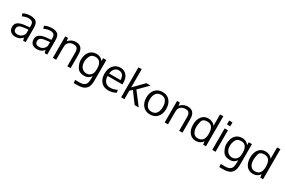

<svg xmlns="http://www.w3.org/2000/svg" viewBox="156 -2321 6133 4138"><g transform="rotate(30 3222.5 -252.0)"><path d="M465.3 -354.5V0H401.9Q394.5 -31.2 387.7 -67.4Q343.3 -22.9 304.2 -5.9Q265.1 11.2 212.4 11.2Q137.2 11.2 91.6 -28.1Q45.9 -67.4 45.9 -145.5Q45.9 -223.6 108.2 -262.9Q170.4 -302.2 287.6 -312Q303.7 -313.5 336.2 -316.2Q368.7 -318.8 384.8 -320.3V-367.7Q384.8 -424.3 358.4 -451.7Q332 -479 264.2 -479Q196.3 -479 115.7 -439.9L92.3 -502.9Q170.9 -546.9 273.9 -546.9Q377 -546.9 421.1 -503.2Q465.3 -459.5 465.3 -354.5ZM129.4 -141.6Q129.4 -54.7 231.4 -54.7Q282.7 -54.7 326.9 -86.7Q371.1 -118.7 383.8 -172.9V-263.2Q381.3 -263.2 354.2 -260.7Q327.1 -258.3 318.8 -257.8Q212.9 -248.5 171.1 -223.1Q129.4 -197.8 129.4 -141.6Z M1001.5 -354.5V0H938Q930.7 -31.2 923.8 -67.4Q879.4 -22.9 840.3 -5.9Q801.3 11.2 748.5 11.2Q673.3 11.2 627.7 -28.1Q582 -67.4 582 -145.5Q582 -223.6 644.3 -262.9Q706.5 -302.2 823.7 -312Q839.8 -313.5 872.3 -316.2Q904.8 -318.8 920.9 -320.3V-367.7Q920.9 -424.3 894.5 -451.7Q868.2 -479 800.3 -479Q732.4 -479 651.9 -439.9L628.4 -502.9Q707 -546.9 810.1 -546.9Q913.1 -546.9 957.3 -503.2Q1001.5 -459.5 1001.5 -354.5ZM665.5 -141.6Q665.5 -54.7 767.6 -54.7Q818.8 -54.7 863 -86.7Q907.2 -118.7 919.9 -172.9V-263.2Q917.5 -263.2 890.4 -260.7Q863.3 -258.3 855 -257.8Q749 -248.5 707.3 -223.1Q665.5 -197.8 665.5 -141.6Z M1142.1 0V-535.6H1210.4L1220.7 -459Q1252.4 -498.5 1300 -522.7Q1347.7 -546.9 1402.8 -546.9Q1495.6 -546.9 1540 -494.9Q1584.5 -442.9 1584.5 -335V0H1502.9Q1502.9 -322.3 1502.4 -345.2Q1500.5 -413.6 1474.9 -445.3Q1449.2 -477.1 1387.7 -477.1Q1326.2 -477.1 1284.2 -446.8Q1242.2 -416.5 1229.5 -368.2Q1224.6 -335.4 1224.6 -293V0Z M2082 -87.9Q2021 -0.5 1922.9 -0.5Q1785.2 -0.5 1734.9 -93.3Q1684.6 -186 1684.6 -255.4Q1684.6 -324.7 1699 -374.5Q1713.4 -424.3 1741.7 -463.4Q1770 -502.4 1816.2 -524.7Q1862.3 -546.9 1921.9 -546.9Q2022.9 -546.9 2084.5 -464.4V-535.6H2164.1V-38.6Q2164.1 76.2 2136.2 132.1Q2108.4 188 2050.5 216.6Q1992.7 245.1 1893.1 245.1H1802.7L1795.4 171.4H1895Q1980 171.4 2019.8 145.3Q2059.6 119.1 2070.8 74.7Q2082 30.3 2082 -40.5ZM2084.5 -252V-291.5Q2084.5 -371.6 2047.1 -424.8Q2009.8 -478 1928.7 -478Q1834.5 -478 1801.5 -405Q1768.6 -332 1768.6 -270.5Q1768.6 -174.3 1816.4 -122.1Q1864.3 -69.8 1932.6 -69.8Q1969.7 -69.8 2001 -84.5Q2032.2 -99.1 2058.3 -137.7Q2084.5 -176.3 2084.5 -252Z M2699.7 -104.5 2712.4 -38.6Q2630.4 11.2 2520 11.2Q2409.7 11.2 2342.5 -62.7Q2275.4 -136.7 2275.4 -263.7Q2275.4 -390.6 2340.6 -467.8Q2405.8 -544.9 2508.3 -545.9Q2610.8 -546.9 2669.2 -478.8Q2727.5 -410.6 2727.5 -296.9L2727.1 -252.9H2359.4Q2360.8 -161.6 2406.5 -110.6Q2452.1 -59.6 2533.2 -59.6Q2614.3 -59.6 2699.7 -104.5ZM2361.8 -314.5H2644.5Q2644.5 -394 2608.6 -436.8Q2572.8 -479.5 2510.3 -479.5Q2447.8 -479.5 2408.2 -435.3Q2368.7 -391.1 2361.8 -314.5Z M2841.8 0V-743.7L2922.9 -748.5V-291Q2925.8 -293.9 2942.9 -314Q2960 -334 3160.6 -535.6H3264.2L3041.5 -310.1L3279.8 0H3178.2L2982.4 -263.7L2922.9 -212.4V0Z M3744.6 -469.2Q3810.1 -391.6 3810.1 -267.6Q3810.1 -143.6 3743.7 -66.2Q3677.2 11.2 3562 11.2Q3446.8 11.2 3380.4 -66.7Q3314 -144.5 3314 -268.6Q3314 -392.6 3380.9 -469.7Q3447.8 -546.9 3563.5 -546.9Q3679.2 -546.9 3744.6 -469.2ZM3440.7 -420.9Q3398.4 -363.3 3398.4 -267.6Q3398.4 -171.9 3440.7 -114.3Q3482.9 -56.6 3563.5 -56.6Q3644 -56.6 3684.8 -113.8Q3725.6 -170.9 3725.6 -268.6Q3725.6 -366.2 3685.3 -422.4Q3645 -478.5 3564 -478.5Q3482.9 -478.5 3440.7 -420.9Z M3925.3 0V-535.6H3993.7L4003.9 -459Q4035.6 -498.5 4083.3 -522.7Q4130.9 -546.9 4186 -546.9Q4278.8 -546.9 4323.2 -494.9Q4367.7 -442.9 4367.7 -335V0H4286.1Q4286.1 -322.3 4285.6 -345.2Q4283.7 -413.6 4258.1 -445.3Q4232.4 -477.1 4170.9 -477.1Q4109.4 -477.1 4067.4 -446.8Q4025.4 -416.5 4012.7 -368.2Q4007.8 -335.4 4007.8 -293V0Z M4704.6 10.7Q4598.6 10.7 4538.6 -64.7Q4478.5 -140.1 4478.5 -267.1Q4478.5 -394 4539.6 -470.5Q4600.6 -546.9 4703.1 -546.9Q4756.3 -546.9 4803.5 -523.7Q4850.6 -500.5 4874 -461.4L4872.6 -507.8V-743.7L4953.1 -748.5V0H4883.8L4873 -77.6Q4846.7 -37.1 4802.7 -13.2Q4758.8 10.7 4704.6 10.7ZM4712.4 -59.1Q4871.6 -59.1 4871.6 -258.8Q4871.6 -367.2 4833.7 -422.1Q4795.9 -477.1 4711.4 -477.1Q4602.5 -477.1 4582.8 -394.8Q4563 -312.5 4563 -258.8Q4563 -205.1 4578.4 -159.4Q4593.8 -113.8 4627.9 -86.4Q4662.1 -59.1 4712.4 -59.1Z M5190.9 -730.5V-633.8H5108.9V-730.5ZM5190.9 -535.6V0H5108.9V-535.6Z M5706.1 -87.9Q5645 -0.5 5546.9 -0.5Q5409.2 -0.5 5358.9 -93.3Q5308.6 -186 5308.6 -255.4Q5308.6 -324.7 5323 -374.5Q5337.4 -424.3 5365.7 -463.4Q5394 -502.4 5440.2 -524.7Q5486.3 -546.9 5545.9 -546.9Q5647 -546.9 5708.5 -464.4V-535.6H5788.1V-38.6Q5788.1 76.2 5760.3 132.1Q5732.4 188 5674.6 216.6Q5616.7 245.1 5517.1 245.1H5426.8L5419.4 171.4H5519Q5604 171.4 5643.8 145.3Q5683.6 119.1 5694.8 74.7Q5706.1 30.3 5706.1 -40.5ZM5708.5 -252V-291.5Q5708.5 -371.6 5671.1 -424.8Q5633.8 -478 5552.7 -478Q5458.5 -478 5425.5 -405Q5392.6 -332 5392.6 -270.5Q5392.6 -174.3 5440.4 -122.1Q5488.3 -69.8 5556.6 -69.8Q5593.8 -69.8 5625 -84.5Q5656.2 -99.1 5682.4 -137.7Q5708.5 -176.3 5708.5 -252Z M6125 10.7Q6019 10.7 5959 -64.7Q5898.9 -140.1 5898.9 -267.1Q5898.9 -394 5960 -470.5Q6021 -546.9 6123.5 -546.9Q6176.8 -546.9 6223.9 -523.7Q6271 -500.5 6294.4 -461.4L6293 -507.8V-743.7L6373.5 -748.5V0H6304.2L6293.5 -77.6Q6267.1 -37.1 6223.1 -13.2Q6179.2 10.7 6125 10.7ZM6132.8 -59.1Q6292 -59.1 6292 -258.8Q6292 -367.2 6254.2 -422.1Q6216.3 -477.1 6131.8 -477.1Q6022.9 -477.1 6003.2 -394.8Q5983.4 -312.5 5983.4 -258.8Q5983.4 -205.1 5998.8 -159.4Q6014.2 -113.8 6048.3 -86.4Q6082.5 -59.1 6132.8 -59.1Z"/></g></svg>

Font: Oxygen-Regular
Style: Regular
Weight: 400
Designer: Vernon Adams
Foundry: Vernon Adams
Version: Version Release 0.2.3 webfont; ttfautohint (v0.93.3-1d66) -l